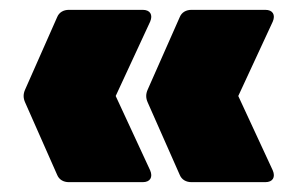

<svg xmlns="http://www.w3.org/2000/svg" viewBox="-20 -490 606 390"><path d="M285 -144 215 -295 285 -446C291 -460 285 -470 270 -470H120C109 -470 100 -465 96 -455L31 -308C27 -299 27 -291 31 -282L96 -135C100 -125 109 -120 120 -120H270C285 -120 291 -130 285 -144ZM280 -282 345 -135C349 -125 358 -120 369 -120H519C534 -120 540 -130 534 -144L464 -295L534 -446C540 -460 534 -470 519 -470H369C358 -470 349 -465 345 -455L280 -308C276 -299 276 -291 280 -282Z"/></svg>

Font: Malmofest Black-Rounded
Style: Regular
Weight: 800
Designer: Jonny Pinhorn (Poppins), Kolossal
Version: Version 1.004;Glyphs 3.1.2 (3151)